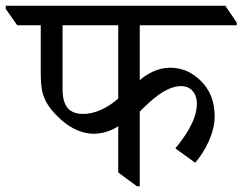

<svg xmlns="http://www.w3.org/2000/svg" viewBox="-60 -643 845 669"><path d="M268 -177C298 -177 329 -188 352 -203V-42L417 6H427V-254C466 -294 519 -343 571 -343C604 -343 626 -319 626 -282C626 -223 582 -164 551 -126L620 -76C656 -117 688 -181 688 -237C688 -292 670 -331 640 -361C612 -389 577 -407 533 -407C492 -407 457 -389 427 -364V-555H765V-564L725 -623H-40V-612L0 -555H82V-402C82 -334 82 -293 145 -233C174 -205 216 -177 268 -177ZM158 -331V-555H352V-300C315 -266 269 -246 230 -246C194 -246 158 -260 158 -331Z"/></svg>

Font: Noto Serif Devanagari
Style: Regular
Weight: 400
Designer: Universal Thirst, Indian Type Foundry and the Monotype Design Team
Foundry: Monotype Imaging Inc.
Version: Version 2.004